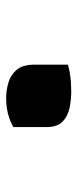

<svg xmlns="http://www.w3.org/2000/svg" viewBox="171 -620 257 640"><g transform="rotate(-90 300.0 -300.5)"><path d="M404 -203Q390 -199 374.5 -196.5Q359 -194 344 -193Q329 -192 316 -192Q288 -192 260.5 -197.5Q233 -203 214.5 -220.5Q196 -238 196 -274V-385Q210 -393 225.5 -398.5Q241 -404 258 -406.5Q275 -409 293 -409Q317 -409 342.5 -402Q368 -395 386 -375Q404 -355 404 -314Z"/></g></svg>

Font: Recursive Monospace Casual ExtraBold
Style: Regular
Weight: 800
Version: Version 1.047